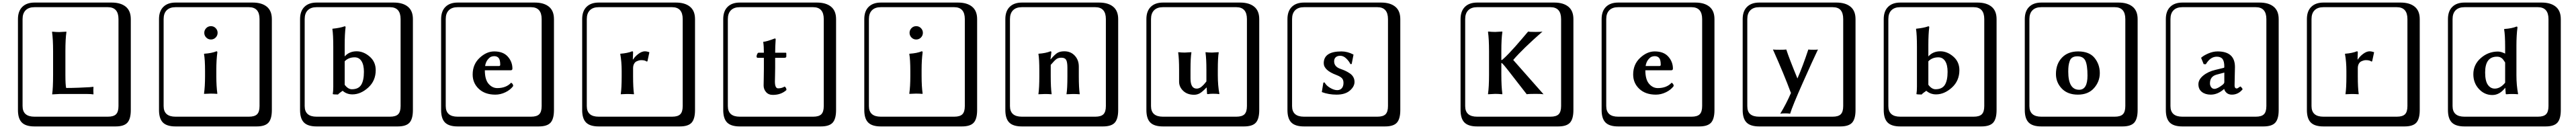

<svg xmlns="http://www.w3.org/2000/svg" viewBox="-20 -774 20090 1006"><path d="M490 -191Q490 -110 496 -88Q541 -88 594 -90Q647 -92 678 -94L708 -97L709 -94Q708 -88 708 -69Q708 -51 709 -41L708 -38Q690 -41 663 -41H442L387 -38V-41Q394 -88 394 -191V-374Q394 -468 386 -524L387 -527Q417 -524 442 -524L497 -527L498 -524Q490 -472 490 -374ZM249 -718Q204 -718 180 -694Q156 -670 156 -625V53Q156 136 249 136H821Q866 136 885 117Q904 98 904 53V-625Q904 -718 821 -718ZM1000 84Q1000 153 973.5 182.5Q947 212 881 212H249Q181 212 150.5 181.5Q120 151 120 84V-625Q120 -687 154 -720.5Q188 -754 249 -754H851Q921 -754 960.5 -722Q1000 -690 1000 -625Z M1349 -718Q1304 -718 1280 -694Q1256 -670 1256 -625V53Q1256 136 1349 136H1921Q1966 136 1985 117Q2004 98 2004 53V-625Q2004 -718 1921 -718ZM2100 84Q2100 153 2073.5 182.5Q2047 212 1981 212H1349Q1281 212 1250.5 181.5Q1220 151 1220 84V-625Q1220 -687 1254 -720.5Q1288 -754 1349 -754H1951Q2021 -754 2060.5 -722Q2100 -690 2100 -625ZM1588 -481.5Q1573 -497 1573 -518Q1573 -539 1588 -554.5Q1603 -570 1625 -570Q1647 -570 1662 -554.5Q1677 -539 1677 -518Q1677 -497 1662 -481.5Q1647 -466 1625 -466Q1603 -466 1588 -481.5ZM1579 -221Q1579 -309 1571 -353L1573 -355Q1632 -359 1668 -374Q1675 -374 1675 -366Q1667 -305 1667 -233V-180Q1667 -101 1675 -44L1673 -42Q1648 -44 1623 -44L1572 -42L1571 -44Q1579 -99 1579 -180Z M2668 -113Q2694 -78 2724 -78Q2775 -78 2796.5 -112Q2818 -146 2818 -214Q2818 -268 2799 -297.5Q2780 -327 2746 -327Q2698 -327 2668 -296ZM2668 -421V-334Q2704 -374 2761 -374Q2815 -374 2862.5 -333Q2910 -292 2910 -227Q2910 -144 2851.5 -91Q2793 -38 2728 -38Q2684 -38 2652 -66Q2648 -63 2634 -53Q2620 -43 2616 -37Q2582 -37 2575 -40Q2579 -63 2579 -99V-407Q2579 -503 2572 -548L2573 -550Q2633 -556 2668 -569Q2675 -569 2675 -562Q2668 -508 2668 -421ZM2449 -718Q2404 -718 2380 -694Q2356 -670 2356 -625V53Q2356 136 2449 136H3021Q3066 136 3085 117Q3104 98 3104 53V-625Q3104 -718 3021 -718ZM3200 84Q3200 153 3173.5 182.5Q3147 212 3081 212H2449Q2381 212 2350.5 181.5Q2320 151 2320 84V-625Q2320 -687 2354 -720.5Q2388 -754 2449 -754H3051Q3121 -754 3160.5 -722Q3200 -690 3200 -625Z M3763 -259H3870Q3881 -259 3881 -269Q3881 -307 3869 -321.5Q3857 -336 3834 -336Q3822 -336 3810 -331.5Q3798 -327 3783 -308.5Q3768 -290 3763 -259ZM3966 -129Q3982 -120 3982 -103Q3960 -73 3921.5 -54.5Q3883 -36 3843 -36Q3762 -36 3714 -81Q3666 -126 3666 -193Q3666 -272 3720 -322.5Q3774 -373 3834 -373Q3904 -373 3940 -332.5Q3976 -292 3976 -239Q3976 -226 3963 -226H3761Q3761 -154 3790 -120.5Q3819 -87 3858 -87Q3927 -87 3966 -129ZM3549 -718Q3504 -718 3480 -694Q3456 -670 3456 -625V53Q3456 136 3549 136H4121Q4166 136 4185 117Q4204 98 4204 53V-625Q4204 -718 4121 -718ZM4300 84Q4300 153 4273.5 182.5Q4247 212 4181 212H3549Q3481 212 3450.5 181.5Q3420 151 3420 84V-625Q3420 -687 3454 -720.5Q3488 -754 3549 -754H4151Q4221 -754 4260.5 -722Q4300 -690 4300 -625Z M4917 -310Q4933 -335 4959.5 -354.5Q4986 -374 5010 -374Q5022 -374 5041 -368L5044 -366L5029 -296L5023 -294Q5010 -305 4980 -305Q4973 -305 4964.5 -303Q4956 -301 4944 -295.5Q4932 -290 4924.5 -276Q4917 -262 4917 -242V-177Q4917 -91 4924 -41L4923 -39Q4894 -41 4869 -41L4821 -39V-41Q4828 -89 4828 -177V-221Q4828 -292 4817 -353L4818 -355Q4873 -359 4910 -374Q4917 -374 4917 -366L4915 -310ZM4649 -718Q4604 -718 4580 -694Q4556 -670 4556 -625V53Q4556 136 4649 136H5221Q5266 136 5285 117Q5304 98 5304 53V-625Q5304 -718 5221 -718ZM5400 84Q5400 153 5373.5 182.5Q5347 212 5281 212H4649Q4581 212 4550.5 181.5Q4520 151 4520 84V-625Q4520 -687 4554 -720.5Q4588 -754 4649 -754H5251Q5321 -754 5360.5 -722Q5400 -690 5400 -625Z M5890 -323Q5880 -323 5880 -334Q5880 -342 5885 -352.5Q5890 -363 5896 -363H5937Q5937 -414 5932 -446L5933 -448Q5960 -450 6022 -474Q6029 -474 6029 -467Q6025 -410 6025 -363H6106Q6112 -363 6112 -358V-333Q6112 -323 6094 -323H6025V-245Q6025 -220 6024 -184Q6023 -148 6023 -139Q6023 -85 6048 -85Q6076 -85 6099 -99Q6113 -90 6113 -72Q6071 -34 6007 -34Q5973 -34 5954 -56Q5935 -78 5935 -107Q5935 -116 5936 -164Q5937 -212 5937 -237V-323ZM5749 -718Q5704 -718 5680 -694Q5656 -670 5656 -625V53Q5656 136 5749 136H6321Q6366 136 6385 117Q6404 98 6404 53V-625Q6404 -718 6321 -718ZM6500 84Q6500 153 6473.5 182.5Q6447 212 6381 212H5749Q5681 212 5650.5 181.5Q5620 151 5620 84V-625Q5620 -687 5654 -720.5Q5688 -754 5749 -754H6351Q6421 -754 6460.5 -722Q6500 -690 6500 -625Z M6849 -718Q6804 -718 6780 -694Q6756 -670 6756 -625V53Q6756 136 6849 136H7421Q7466 136 7485 117Q7504 98 7504 53V-625Q7504 -718 7421 -718ZM7600 84Q7600 153 7573.5 182.5Q7547 212 7481 212H6849Q6781 212 6750.5 181.5Q6720 151 6720 84V-625Q6720 -687 6754 -720.5Q6788 -754 6849 -754H7451Q7521 -754 7560.5 -722Q7600 -690 7600 -625ZM7088 -481.5Q7073 -497 7073 -518Q7073 -539 7088 -554.5Q7103 -570 7125 -570Q7147 -570 7162 -554.5Q7177 -539 7177 -518Q7177 -497 7162 -481.5Q7147 -466 7125 -466Q7103 -466 7088 -481.5ZM7079 -221Q7079 -309 7071 -353L7073 -355Q7132 -359 7168 -374Q7175 -374 7175 -366Q7167 -305 7167 -233V-180Q7167 -101 7175 -44L7173 -42Q7148 -44 7123 -44L7072 -42L7071 -44Q7079 -99 7079 -180Z M8393 -180Q8393 -91 8400 -41L8399 -39Q8374 -41 8348 -41L8298 -39L8297 -41Q8304 -82 8304 -180V-246Q8304 -289 8294.5 -306.5Q8285 -324 8257 -324Q8233 -324 8218.5 -313.5Q8204 -303 8174 -268V-180Q8174 -91 8181 -41L8180 -39Q8155 -41 8130 -41L8078 -39V-41Q8085 -89 8085 -180V-221Q8085 -316 8078 -353L8079 -355Q8136 -359 8172 -374Q8179 -374 8179 -366L8172 -312H8174Q8208 -352 8228.5 -363Q8249 -374 8280 -374Q8330 -374 8361.5 -340Q8393 -306 8393 -255ZM7949 -718Q7904 -718 7880 -694Q7856 -670 7856 -625V53Q7856 136 7949 136H8521Q8566 136 8585 117Q8604 98 8604 53V-625Q8604 -718 8521 -718ZM8700 84Q8700 153 8673.5 182.5Q8647 212 8581 212H7949Q7881 212 7850.5 181.5Q7820 151 7820 84V-625Q7820 -687 7854 -720.5Q7888 -754 7949 -754H8551Q8621 -754 8660.5 -722Q8700 -690 8700 -625Z M9388 -91Q9357 -58 9336.5 -46.5Q9316 -35 9292 -35Q9239 -35 9207 -65.5Q9175 -96 9175 -137V-230Q9175 -315 9168 -364L9169 -367Q9194 -364 9219 -364L9270 -367L9271 -364Q9264 -325 9264 -230V-162Q9264 -83 9312 -83Q9317 -83 9322.5 -84Q9328 -85 9333 -87.5Q9338 -90 9342 -92Q9346 -94 9351 -99Q9356 -104 9359 -106Q9362 -108 9367.5 -114.5Q9373 -121 9374.5 -122.5Q9376 -124 9381.5 -131Q9387 -138 9388 -139V-230Q9388 -315 9381 -364L9382 -367Q9407 -364 9432 -364L9483 -367L9484 -364Q9477 -325 9477 -230V-187Q9477 -107 9489 -43L9488 -40Q9473 -43 9440 -43Q9415 -43 9400 -40Q9393 -40 9393 -43L9390 -91ZM9049 -718Q9004 -718 8980 -694Q8956 -670 8956 -625V53Q8956 136 9049 136H9621Q9666 136 9685 117Q9704 98 9704 53V-625Q9704 -718 9621 -718ZM9800 84Q9800 153 9773.5 182.5Q9747 212 9681 212H9049Q8981 212 8950.5 181.5Q8920 151 8920 84V-625Q8920 -687 8954 -720.5Q8988 -754 9049 -754H9651Q9721 -754 9760.5 -722Q9800 -690 9800 -625Z M10300 -130 10310 -131Q10322 -107 10352.5 -89Q10383 -71 10408 -71Q10431 -71 10444 -86Q10457 -101 10457 -128Q10457 -151 10445 -164Q10433 -177 10402 -189Q10303 -226 10303 -281Q10303 -373 10441 -373Q10488 -373 10534 -349L10535 -347L10521 -275L10511 -274Q10501 -296 10479 -317.5Q10457 -339 10432 -339Q10409 -339 10396.5 -327.5Q10384 -316 10384 -296Q10384 -254 10433 -237Q10456 -229 10472 -221.5Q10488 -214 10506 -202Q10524 -190 10533.5 -173Q10543 -156 10543 -135Q10543 -99 10506.5 -67.5Q10470 -36 10403 -36Q10341 -36 10288 -56ZM10149 -718Q10104 -718 10080 -694Q10056 -670 10056 -625V53Q10056 136 10149 136H10721Q10766 136 10785 117Q10804 98 10804 53V-625Q10804 -718 10721 -718ZM10900 84Q10900 153 10873.5 182.5Q10847 212 10781 212H10149Q10081 212 10050.5 181.5Q10020 151 10020 84V-625Q10020 -687 10054 -720.5Q10088 -754 10149 -754H10751Q10821 -754 10860.5 -722Q10900 -690 10900 -625Z M11592 -375Q11592 -469 11584 -525L11586 -528Q11614 -525 11640 -525L11695 -528L11696 -525Q11688 -473 11688 -375V-305Q11694 -307 11698 -310Q11721 -330 11749 -359.5Q11777 -389 11795.5 -410Q11814 -431 11848.5 -471Q11883 -511 11897 -528Q11906 -525 11956 -525Q11997 -525 12009 -528Q11855 -393 11781 -307V-306L12017 -39Q12002 -42 11955 -42Q11899 -42 11886 -39Q11862 -69 11817 -127.5Q11772 -186 11740.5 -226Q11709 -266 11696 -279Q11693 -281 11688 -283V-192Q11688 -98 11696 -42L11694 -39Q11666 -42 11640 -42L11585 -39L11584 -42Q11592 -95 11592 -192ZM11499 -718Q11454 -718 11430 -694Q11406 -670 11406 -625V53Q11406 136 11499 136H12071Q12116 136 12135 117Q12154 98 12154 53V-625Q12154 -718 12071 -718ZM12250 84Q12250 153 12223.5 182.5Q12197 212 12131 212H11499Q11431 212 11400.5 181.5Q11370 151 11370 84V-625Q11370 -687 11404 -720.5Q11438 -754 11499 -754H12101Q12171 -754 12210.5 -722Q12250 -690 12250 -625Z M12813 -259H12920Q12931 -259 12931 -269Q12931 -307 12919 -321.5Q12907 -336 12884 -336Q12872 -336 12860 -331.5Q12848 -327 12833 -308.5Q12818 -290 12813 -259ZM13016 -129Q13032 -120 13032 -103Q13010 -73 12971.5 -54.5Q12933 -36 12893 -36Q12812 -36 12764 -81Q12716 -126 12716 -193Q12716 -272 12770 -322.5Q12824 -373 12884 -373Q12954 -373 12990 -332.5Q13026 -292 13026 -239Q13026 -226 13013 -226H12811Q12811 -154 12840 -120.5Q12869 -87 12908 -87Q12977 -87 13016 -129ZM12599 -718Q12554 -718 12530 -694Q12506 -670 12506 -625V53Q12506 136 12599 136H13171Q13216 136 13235 117Q13254 98 13254 53V-625Q13254 -718 13171 -718ZM13350 84Q13350 153 13323.5 182.5Q13297 212 13231 212H12599Q12531 212 12500.5 181.5Q12470 151 12470 84V-625Q12470 -687 12504 -720.5Q12538 -754 12599 -754H13201Q13271 -754 13310.5 -722Q13350 -690 13350 -625Z M13806 -388Q13816 -386 13859 -386Q13900 -386 13910 -388Q13934 -315 13997 -162Q14039 -258 14082 -388Q14089 -386 14125 -386Q14150 -386 14157 -388Q14119 -309 14038.5 -128Q13958 53 13940 113Q13928 110 13903 110Q13874 110 13863 113Q13911 34 13947 -50L13944 -55Q13894 -191 13806 -388ZM13699 -718Q13654 -718 13630 -694Q13606 -670 13606 -625V53Q13606 97 13629.5 116.5Q13653 136 13699 136H14271Q14316 136 14335 117Q14354 98 14354 53V-625Q14354 -671 14334.5 -694.5Q14315 -718 14271 -718ZM14450 84Q14450 153 14423.5 182.5Q14397 212 14331 212H13699Q13631 212 13600.5 181.5Q13570 151 13570 84V-625Q13570 -687 13604 -720.5Q13638 -754 13699 -754H14301Q14371 -754 14410.5 -722Q14450 -690 14450 -625Z M15018 -113Q15044 -78 15074 -78Q15125 -78 15146.5 -112Q15168 -146 15168 -214Q15168 -268 15149 -297.5Q15130 -327 15096 -327Q15048 -327 15018 -296ZM15018 -421V-334Q15054 -374 15111 -374Q15165 -374 15212.5 -333Q15260 -292 15260 -227Q15260 -144 15201.5 -91Q15143 -38 15078 -38Q15034 -38 15002 -66Q14998 -63 14984 -53Q14970 -43 14966 -37Q14932 -37 14925 -40Q14929 -63 14929 -99V-407Q14929 -503 14922 -548L14923 -550Q14983 -556 15018 -569Q15025 -569 15025 -562Q15018 -508 15018 -421ZM14799 -718Q14754 -718 14730 -694Q14706 -670 14706 -625V53Q14706 136 14799 136H15371Q15416 136 15435 117Q15454 98 15454 53V-625Q15454 -718 15371 -718ZM15550 84Q15550 153 15523.5 182.5Q15497 212 15431 212H14799Q14731 212 14700.5 181.5Q14670 151 14670 84V-625Q14670 -687 14704 -720.5Q14738 -754 14799 -754H15401Q15471 -754 15510.5 -722Q15550 -690 15550 -625Z M16013 -197Q16013 -275 16059.5 -324Q16106 -373 16186 -373Q16273 -373 16314 -322.5Q16355 -272 16355 -204Q16355 -138 16310 -87Q16265 -36 16184 -36Q16104 -36 16058.5 -83.5Q16013 -131 16013 -197ZM16180 -335Q16157 -335 16142 -326Q16127 -317 16120.5 -298.5Q16114 -280 16111.5 -261.5Q16109 -243 16109 -215Q16109 -74 16194 -74Q16259 -74 16259 -184Q16259 -266 16242.5 -300.5Q16226 -335 16180 -335ZM15899 -718Q15854 -718 15830 -694Q15806 -670 15806 -625V53Q15806 136 15899 136H16471Q16516 136 16535 117Q16554 98 16554 53V-625Q16554 -718 16471 -718ZM16650 84Q16650 153 16623.5 182.5Q16597 212 16531 212H15899Q15831 212 15800.5 181.5Q15770 151 15770 84V-625Q15770 -687 15804 -720.5Q15838 -754 15899 -754H16501Q16571 -754 16610.5 -722Q16650 -690 16650 -625Z M17326 -208 17266 -192Q17214 -178 17214 -124Q17214 -107 17223.5 -94Q17233 -81 17249 -81Q17272 -81 17313 -113Q17326 -124 17326 -133ZM17406 -107Q17406 -84 17424 -84Q17429 -84 17451 -100L17453 -98Q17461 -94 17469 -78Q17435 -36 17385 -36Q17361 -36 17345.5 -48.5Q17330 -61 17325 -80H17324Q17275 -36 17220 -36Q17178 -36 17151 -57Q17124 -78 17124 -117Q17124 -154 17162 -185Q17200 -216 17256 -229L17322 -245Q17326 -245 17326 -254Q17326 -296 17312 -314Q17298 -332 17267 -332Q17217 -332 17182 -273L17165 -274L17145 -323L17148 -326Q17166 -342 17202 -357.5Q17238 -373 17274 -373Q17409 -373 17409 -251Q17409 -249 17407.5 -184.5Q17406 -120 17406 -107ZM16999 -718Q16954 -718 16930 -694Q16906 -670 16906 -625V53Q16906 136 16999 136H17571Q17616 136 17635 117Q17654 98 17654 53V-625Q17654 -718 17571 -718ZM17750 84Q17750 153 17723.5 182.5Q17697 212 17631 212H16999Q16931 212 16900.5 181.5Q16870 151 16870 84V-625Q16870 -687 16904 -720.5Q16938 -754 16999 -754H17601Q17671 -754 17710.5 -722Q17750 -690 17750 -625Z M18367 -310Q18383 -335 18409.5 -354.5Q18436 -374 18460 -374Q18472 -374 18491 -368L18494 -366L18479 -296L18473 -294Q18460 -305 18430 -305Q18423 -305 18414.5 -303Q18406 -301 18394 -295.5Q18382 -290 18374.5 -276Q18367 -262 18367 -242V-177Q18367 -91 18374 -41L18373 -39Q18344 -41 18319 -41L18271 -39V-41Q18278 -89 18278 -177V-221Q18278 -292 18267 -353L18268 -355Q18323 -359 18360 -374Q18367 -374 18367 -366L18365 -310ZM18099 -718Q18054 -718 18030 -694Q18006 -670 18006 -625V53Q18006 136 18099 136H18671Q18716 136 18735 117Q18754 98 18754 53V-625Q18754 -718 18671 -718ZM18850 84Q18850 153 18823.5 182.5Q18797 212 18731 212H18099Q18031 212 18000.5 181.5Q17970 151 17970 84V-625Q17970 -687 18004 -720.5Q18038 -754 18099 -754H18701Q18771 -754 18810.5 -722Q18850 -690 18850 -625Z M19516 -129V-287Q19505 -304 19498.5 -312Q19492 -320 19480.5 -326Q19469 -332 19452 -332Q19360 -332 19360 -209Q19360 -143 19381 -113Q19402 -83 19435 -83Q19478 -83 19516 -129ZM19516 -89Q19473 -33 19416 -33Q19355 -33 19311.5 -80Q19268 -127 19268 -195Q19268 -270 19326 -321Q19384 -372 19460 -372Q19484 -372 19516 -356V-405Q19516 -502 19508 -545L19510 -548Q19569 -552 19605 -567Q19612 -567 19612 -559Q19604 -498 19604 -418V-187Q19604 -110 19617 -41L19615 -39Q19597 -41 19568 -41Q19548 -41 19528 -39Q19521 -39 19521 -41L19517 -89ZM19199 -718Q19154 -718 19130 -694Q19106 -670 19106 -625V53Q19106 136 19199 136H19771Q19816 136 19835 117Q19854 98 19854 53V-625Q19854 -718 19771 -718ZM19950 84Q19950 153 19923.5 182.5Q19897 212 19831 212H19199Q19131 212 19100.5 181.5Q19070 151 19070 84V-625Q19070 -687 19104 -720.5Q19138 -754 19199 -754H19801Q19871 -754 19910.5 -722Q19950 -690 19950 -625Z"/></svg>

Font: Libertinus Keyboard
Style: Regular
Weight: 700
Designer: Philipp H. Poll
Foundry: Khaled Hosny
Version: Version 6.7